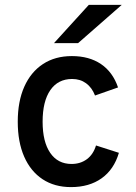

<svg xmlns="http://www.w3.org/2000/svg" viewBox="-20 -752 554 784"><path d="M270 12Q202.5 12 153.8 -20.2Q105 -52.5 78.8 -112.2Q52.5 -172 52.5 -255Q52.5 -338 79.2 -398Q106 -458 155.5 -490.5Q205 -523 273.5 -523Q344 -523 392.2 -490.5Q440.5 -458 462 -395L368 -362Q355.5 -394.5 331.5 -412Q307.5 -429.5 274.5 -429.5Q217 -429.5 185.5 -384Q154 -338.5 154 -255Q154 -173 185 -127.8Q216 -82.5 272 -82.5Q308.5 -82.5 334.8 -102Q361 -121.5 372 -158L465.5 -128Q445.5 -60 395 -24Q344.5 12 270 12ZM200.5 -576 342.5 -732H477L299 -576Z"/></svg>

Font: Overpass Medium
Style: Regular
Weight: 500
Designer: Delve Withrington, Dave Bailey, Thomas Jockin
Foundry: Delve Fonts LLC
Version: Version 4.000